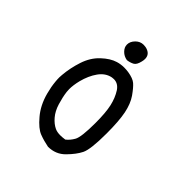

<svg xmlns="http://www.w3.org/2000/svg" viewBox="-173 -737 846 846"><g transform="rotate(45 250.0 -314.0)"><path d="M399.9 -231.4Q399.9 -307.6 390.9 -352.5Q381.8 -397.5 361.3 -427.2Q340.3 -457 325 -470.2Q309.6 -483.4 275.4 -488.8Q262.2 -490.7 249.5 -490.7Q229 -490.7 209.5 -484.9Q178.2 -475.6 145.8 -445.1Q113.3 -414.6 97.9 -367.4Q82.5 -320.3 78.6 -273.9Q77.6 -264.6 77.6 -257.8Q77.6 -251 77.9 -245.4Q78.1 -239.7 78.9 -232.4Q79.6 -225.1 80.6 -217.5Q81.5 -210 83 -202.1Q85.9 -186.5 90.3 -169.9Q105.5 -112.3 139.2 -72.8Q172.4 -33.2 200 -22.7Q227.5 -12.2 258.3 -6.3Q306.2 -6.3 338.4 -39.1Q370.6 -71.8 384.8 -100.6Q399.9 -130.9 399.9 -231.4ZM261.2 -80.1Q241.2 -80.1 228 -86.4Q207 -96.2 188.5 -117.9Q169.9 -139.6 159.9 -172.4Q149.9 -205.1 146 -234.9Q145 -242.7 145 -252Q145 -276.9 152.8 -308.6Q164.1 -352.5 186 -383.3Q208.5 -415 241.7 -421.4Q247.6 -422.4 253.4 -422.4Q279.8 -422.4 296.9 -397Q315.4 -368.2 324 -330.3Q332.5 -292.5 332.5 -228.5Q332.5 -140.1 319.3 -117.2Q307.1 -95.7 290 -82.5Q273.4 -80.1 261.2 -80.1ZM287.6 -582Q287.6 -607.4 264.2 -617.2Q252.9 -622.1 238.8 -622.1Q217.8 -622.1 201.9 -606Q186 -589.8 186 -570.8Q186 -553.7 200 -539.6Q213.9 -525.4 234.4 -522Q251 -523.9 265.6 -531.2Q279.3 -538.1 285.2 -564.5Q287.6 -573.7 287.6 -582Z"/></g></svg>

Font: Bakudai
Style: Light
Weight: 300
Version: Version 1.48